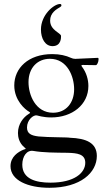

<svg xmlns="http://www.w3.org/2000/svg" viewBox="-20 -711 529 943"><path d="M223 211.3C375.7 211.3 455.6 136.7 455.6 55C455.6 -9.6 402.7 -31.6 323.5 -34.4C313.2 -37.3 219.5 -35.9 169.7 -40.8C132.5 -45.1 112.6 -55 112.6 -84.9C112.6 -122.5 144.2 -147.7 160.9 -144.2C165.1 -143.8 190.7 -134.2 231.5 -134.2C334.5 -134.2 414.1 -196.7 414.1 -288.7C414.1 -319.6 404.8 -354 382.8 -383.2C377.8 -389.6 378.9 -391.7 387.1 -392C428.3 -391.7 444.6 -391 451 -391C456.3 -391 464.1 -405.9 464.1 -420.1C464.1 -426.5 462.4 -426.8 458.8 -426.8C451.3 -426.8 419.4 -424.7 349.8 -421.9C341.6 -422.2 335.9 -423.3 328.5 -426.8C304 -438.2 273.8 -445.3 236.5 -445.3C118.6 -445.3 50.1 -376.1 50.1 -291.5C50.1 -217 104 -172.9 122.2 -162.6C126.8 -159.8 127.8 -158.7 127.8 -157C127.8 -155.5 124.6 -153.8 119.3 -150.2C95.5 -135.3 68.2 -102.3 68.2 -57.9C68.2 -38 73.5 -9.2 100.1 13.1C103.7 16 106.2 17.8 106.2 19.5C106.2 21.3 101.2 21.7 94.5 24.5C70 34.8 31.6 58.2 31.6 105.1C31.6 175.1 117.5 211.3 223 211.3ZM89.5 97.7C89.5 56.5 111.9 24.9 143.5 30.2C191.4 38.7 252.8 38.7 311.1 39.4C359 40.8 398.8 45.1 398.8 88.4C398.8 137.8 345.5 186.1 228 186.1C155.9 186.1 89.5 168 89.5 97.7ZM120 -307.5C120 -378.6 164.8 -422.2 225.1 -422.2C311.4 -422.2 344.1 -334.2 344.1 -272.7C344.1 -205.6 304.3 -157.3 240.4 -157.3C154.5 -157.3 120 -244.7 120 -307.5ZM181.1 -566.1C181.1 -520.6 202.4 -484.4 237.9 -484.4C280.9 -484.4 279.8 -526.3 279.8 -534.1C279.8 -549.4 226.2 -561.4 226.2 -609.7C226.2 -648.1 256.4 -664.8 275.9 -676.8C279.1 -678.3 281.6 -681.1 281.6 -684.7C281.6 -688.2 279.8 -691.4 274.9 -691.4C244.7 -691.4 181.1 -638.1 181.1 -566.1Z"/></svg>

Font: Margiela Serif
Style: Regular
Weight: 400
Designer: Andreas Faust, Stefan Endress
Version: Version 1.002;FEAKit 1.0